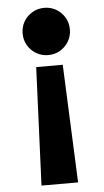

<svg xmlns="http://www.w3.org/2000/svg" viewBox="-59 -652 516 951"><g transform="rotate(-5 199.0 -177.0)"><path d="M198 -380Q231 -380 257.5 -395.8Q284 -411.5 299.8 -438.2Q315.5 -465 315.5 -497.5Q315.5 -530.5 299.8 -557Q284 -583.5 257.5 -599.2Q231 -615 198 -615Q165.5 -615 138.8 -599.2Q112 -583.5 96.2 -557Q80.5 -530.5 80.5 -497.5Q80.5 -465 96.2 -438.2Q112 -411.5 138.8 -395.8Q165.5 -380 198 -380ZM108 261H290L265 -326H133Z"/></g></svg>

Font: Spartan ExtraBold
Style: Regular
Weight: 800
Designer: Matt Bailey, Mirko Velimirovic
Foundry: Matt Bailey
Version: Version 1.003; ttfautohint (v1.8.3)